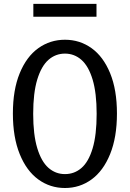

<svg xmlns="http://www.w3.org/2000/svg" viewBox="-20 -944 660 976"><path d="M45.5 -367Q45.5 -487.2 80.2 -571.7Q114.8 -656.2 174.8 -699.1Q234.7 -742 310.2 -742Q385.7 -742 445.5 -699.1Q505.3 -656.2 539.9 -571.7Q574.5 -487.2 574.5 -367Q574.5 -246.2 539.8 -160.8Q505.2 -75.3 445.3 -31.8Q385.5 11.7 310.2 11.7Q234.7 11.7 174.8 -31.8Q114.8 -75.3 80.2 -160.8Q45.5 -246.2 45.5 -367ZM471.3 -365.5Q471.3 -471.5 450.7 -539.8Q430 -608 393.9 -639.8Q357.8 -671.5 310.2 -671.5Q262.5 -671.5 226.3 -639.8Q190.2 -608 169.4 -539.8Q148.7 -471.5 148.7 -365.5Q148.7 -259.5 169.4 -191Q190.2 -122.5 226.3 -90.8Q262.5 -59 310.2 -59Q358.2 -59 394.2 -90.2Q430.3 -121.5 450.8 -189.7Q471.3 -257.8 471.3 -365.5ZM149.5 -924.3H470.5V-858.8H149.5Z"/></svg>

Font: Monaspace Xenon Var ExtraLight
Style: Regular
Weight: 200
Designer: Riley Cran and the Lettermatic Team
Version: Version 1.200 (Monaspace Xenon Var)